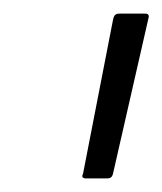

<svg xmlns="http://www.w3.org/2000/svg" viewBox="-20 -728 238 282"><path d="M105 -466Q103 -466 101.5 -467.5Q100 -469 102 -473L146 -699Q147 -704 149 -706Q151 -708 155 -708H193Q197 -708 198 -706Q199 -704 198 -701L146 -473Q145 -469 143 -467.5Q141 -466 138 -466Z"/></svg>

Font: Glory Thin Light
Style: Italic
Weight: 300
Italic angle: -12°
Version: Version 1.011